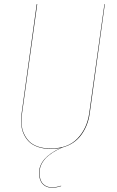

<svg xmlns="http://www.w3.org/2000/svg" viewBox="-20 -700 557 914"><path d="M477.1 -680.2H479L407.2 -161.1Q399.4 -102.1 366.7 -57.6Q334 -13.2 277.3 2Q168 49.3 168 123Q168 156.7 184.1 174.3Q200.2 191.9 228 191.9Q247.1 191.9 271 184.1V186Q247.1 193.8 228 193.8Q199.2 193.8 182.6 175.5Q166 157.2 166 123Q166 51.3 270 3.9Q248.5 8.8 221.2 8.8Q187 8.8 160.4 -0.5Q133.8 -9.8 117.9 -25.6Q102.1 -41.5 92.3 -63.2Q82.5 -85 81.3 -109.6Q80.1 -134.3 83 -161.1L154.8 -680.2H157.2L85 -161.1Q82 -134.8 83 -110.4Q84 -85.9 93.8 -64.5Q103.5 -43 119.1 -27.1Q134.8 -11.2 160.9 -2.2Q187 6.8 221.2 6.8Q303.2 6.8 348.9 -40.8Q394.5 -88.4 404.8 -161.1Z"/></svg>

Font: Fira Sans Compressed Two
Style: Italic
Weight: 100
Width: 3
Italic angle: -8°
Designer: Carrois Corporate & Edenspiekermann AG
Foundry: Carrois Corporate GbR & Edenspiekermann AG
Version: Version 4.203;PS 004.203;hotconv 1.0.88;makeotf.lib2.5.64775